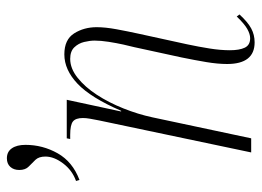

<svg xmlns="http://www.w3.org/2000/svg" viewBox="-121 -629 760 558"><g transform="rotate(-90 259.0 -350.0)"><path d="M12 -509Q43 -520 63 -546.5Q83 -573 83 -598Q83 -617 73.5 -627Q64 -637 54 -646.5Q44 -656 44 -674Q44 -690 53 -700Q62 -710 78 -710Q97 -710 107 -695.5Q117 -681 117 -656Q117 -606 92.5 -562.5Q68 -519 15 -499ZM415 10Q352 10 352 -70Q352 -97 357.5 -130Q363 -163 371 -202L401 -340Q404 -351 408.5 -371.5Q413 -392 416.5 -414.5Q420 -437 420 -455Q420 -469 416 -485.5Q412 -502 400.5 -514Q389 -526 367 -526Q339 -526 312 -504.5Q285 -483 262.5 -448.5Q240 -414 223 -371.5Q206 -329 197 -287L136 0H95L188 -442Q191 -457 193 -468.5Q195 -480 195 -489Q195 -510 185 -518Q175 -526 146 -526H134L136 -536H248L214 -378H216Q254 -466 294.5 -504.5Q335 -543 380 -543Q423 -543 441 -514.5Q459 -486 459 -449Q459 -424 453 -391.5Q447 -359 440 -327L409 -185Q402 -152 397 -120.5Q392 -89 392 -62Q392 -34 399.5 -18.5Q407 -3 427 -3Q439 -3 454 -11.5Q469 -20 490 -42L496 -34Q474 -10 455.5 0Q437 10 415 10Z"/></g></svg>

Font: Noto Serif Display Condensed ExtraLight
Style: Italic
Weight: 200
Width: 3
Italic angle: -12°
Designer: Monotype Design Team
Foundry: Monotype Imaging Inc.
Version: Version 2.009